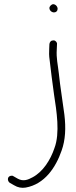

<svg xmlns="http://www.w3.org/2000/svg" viewBox="-20 -714 361 913"><path d="M26 155 47 167C65 178 83 181 102 178C192 162 245 83 273 2C291 -48 294 -105 286 -170C278 -233 266 -303 260 -363C255 -409 247 -436 250 -480L251 -503C253 -512 244 -522 235 -522C223 -522 217 -516 215 -505L214 -482C213 -466 213 -448 216 -429C222 -379 229 -319 237 -264C249 -186 266 -81 239 -10C220 47 184 103 135 129C113 141 91 150 65 136L44 124C40 121 36 121 31 122C13 126 15 147 26 155ZM215 -676C215 -664 226 -655 237 -655C247 -655 254 -662 254 -672C254 -683 244 -694 233 -694C225 -694 215 -684 215 -676Z"/></svg>

Font: Stray Cat
Style: SuCn
Weight: 400
Version: Version 1.0